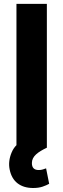

<svg xmlns="http://www.w3.org/2000/svg" viewBox="-20 -747 321 971"><path d="M39.1 23.4Q47.9 2.5 63.2 -12.8V-727.3H217V0Q200.3 7.8 186.4 16.2Q172.6 24.5 162.5 33.7Q152.3 43 146.8 53.8Q141.3 64.6 141.3 77.4Q141 112.9 175.8 112.9Q187.9 112.9 196.9 109.9Q206 106.9 213.1 104.4L228.7 182.5Q215.6 190 195.5 196.9Q175.4 203.8 147.7 203.8Q99.4 203.8 68.7 180Q38 156.2 28.8 110.1Q20.2 68.2 39.1 23.4Z"/></svg>

Font: Inter P
Style: Bold
Weight: 700
Designer: Rasmus Andersson
Foundry: rsms
Version: Version 3.018;git-588b23468